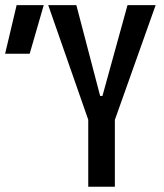

<svg xmlns="http://www.w3.org/2000/svg" viewBox="-20 -713 626 733"><path d="M316.9 0H418.5V-255.4L574.2 -693.4H466.8L371.1 -346.7H362.3L271.5 -693.4H164.1L316.9 -255.9ZM-0.5 -507.8H93.3L147 -693.4H43.5Z"/></svg>

Font: Cascadia Code PL
Style: Regular
Weight: 400
Monospace: yes
Designer: Aaron Bell
Foundry: Saja Typeworks
Version: Version 2404.023